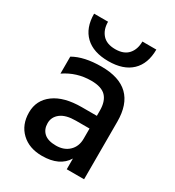

<svg xmlns="http://www.w3.org/2000/svg" viewBox="-175 -823 848 930"><g transform="rotate(30 249.5 -357.5)"><path d="M425 -719Q425 -640 380 -597Q335 -554 251 -554Q167 -554 122 -597Q77 -640 77 -719H155Q155 -675 179 -648Q203 -621 251 -621Q299 -621 323 -648Q347 -675 347 -719ZM202 4Q130 4 86.5 -37.5Q43 -79 43 -147.5Q43 -216 98 -256.5Q153 -297 252 -297H336V-326Q336 -378 311 -404.5Q286 -431 228 -431Q147 -431 81 -386V-481Q140 -515 237 -515Q436 -515 436 -322V0H339V-60Q300 4 202 4ZM336 -169V-226H260Q204 -226 175.5 -204Q147 -182 147 -147.5Q147 -113 169 -93Q191 -73 236 -73Q281 -73 308.5 -99.5Q336 -126 336 -169Z"/></g></svg>

Font: Hind Jalandhar Medium
Style: Regular
Weight: 500
Designer: Namrata Goyal
Foundry: Indian Type Foundry
Version: Version 0.702;PS 1.0;hotconv 1.0.81;makeotf.lib2.5.63406